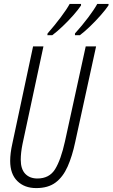

<svg xmlns="http://www.w3.org/2000/svg" viewBox="-20 -951 575 981"><path d="M165 10Q105 10 68.5 -26Q32 -62 32 -129Q32 -168 43 -217L149 -714H202L95 -215Q86 -170 86 -135Q86 -87 109 -63Q132 -39 171 -39Q232 -39 261.5 -86.5Q291 -134 312 -229L418 -714H471L364 -224Q349 -153 325.5 -100Q302 -47 264 -18.5Q226 10 165 10ZM363 -780Q400 -821 430.5 -861.5Q461 -902 477 -931H535L534 -923Q520 -902 494.5 -873Q469 -844 440.5 -816.5Q412 -789 388 -771H363ZM223 -780Q259 -821 289.5 -861.5Q320 -902 336 -931H394V-923Q380 -902 354.5 -873Q329 -844 300 -816.5Q271 -789 247 -771H222Z"/></svg>

Font: Noto Sans ExtraCondensed Light
Style: Italic
Weight: 300
Width: 2
Italic angle: -12°
Designer: Monotype Design Team
Foundry: Monotype Imaging Inc.
Version: Version 2.013; ttfautohint (v1.8.4.7-5d5b)